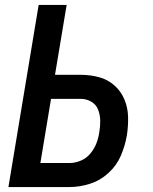

<svg xmlns="http://www.w3.org/2000/svg" viewBox="-20 -755 616 775"><path d="M14 0H261Q301 0 342.5 -13Q384 -26 417.5 -56.5Q451 -87 468 -127Q485 -167 492 -208Q498 -246 497 -283.5Q496 -321 482 -354Q468 -387 441.5 -410.5Q415 -434 379.5 -443.5Q344 -453 306 -453H202L249 -735H136ZM143 -97 186 -356H306Q329 -356 348.5 -344.5Q368 -333 376 -312.5Q384 -292 384.5 -269Q385 -246 381 -223Q378 -200 369.5 -177.5Q361 -155 345 -135.5Q329 -116 306 -106.5Q283 -97 261 -97Z"/></svg>

Font: Iosevka Sparkle SmBdObl
Style: Regular
Weight: 600
Italic angle: -9°
Designer: Belleve Invis
Foundry: Belleve Invis
Version: Version 4.5.0; ttfautohint (v1.8.3)